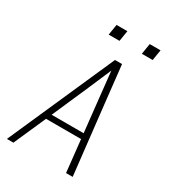

<svg xmlns="http://www.w3.org/2000/svg" viewBox="-218 -1038 1035 1153"><g transform="rotate(30 300.0 -461.0)"><path d="M16 0 341 -735H390L417 -490L472 0H426L402 -222H159L61 0ZM176 -260H398L373 -490Q368 -535 363.5 -579.5Q359 -624 354 -669Q335 -624 315.5 -579.5Q296 -535 277 -490ZM462 -848 474 -922H549L537 -848ZM232 -848 244 -922H319L307 -848Z"/></g></svg>

Font: Iosevka SS04 XLt Ex
Style: Italic
Weight: 200
Width: 7
Italic angle: -9°
Monospace: yes
Designer: Belleve Invis
Foundry: Belleve Invis
Version: Version 19.0.0; ttfautohint (v1.8.4)